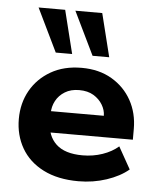

<svg xmlns="http://www.w3.org/2000/svg" viewBox="-48 -661 584 712"><g transform="rotate(5 244.0 -304.5)"><path d="M270 10Q193 10 139 -17.5Q85 -45 57.5 -93Q30 -141 30 -201Q30 -260 56.5 -307Q83 -354 131.5 -382Q180 -410 246 -410Q311 -410 358.5 -382Q406 -354 432 -307Q458 -260 458 -201V-161H95V-240H343Q343 -261 331 -281Q319 -301 297.5 -314Q276 -327 244 -327Q213 -327 191 -313.5Q169 -300 157.5 -278.5Q146 -257 146 -232V-201Q146 -148 178.5 -117.5Q211 -87 277 -87Q316 -87 351 -99Q386 -111 410 -132L456 -50Q424 -23 374.5 -6.5Q325 10 270 10ZM282 -458 204 -619H304L344 -458ZM145 -458 67 -619H166L206 -458Z"/></g></svg>

Font: Rokkitt
Style: Bold
Weight: 700
Designer: Vernon Adams
Foundry: Vernon Adams
Version: Version 3.103